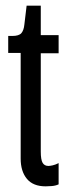

<svg xmlns="http://www.w3.org/2000/svg" viewBox="-20 -652 244 678"><path d="M141 6Q97 6 75 -20.5Q53 -47 53 -92V-465H9V-525H23Q47 -525 55.5 -535Q64 -545 66 -565L74 -632H124V-528H187V-464H124V-117Q124 -88 130.5 -77Q137 -66 151 -66Q156 -66 165.5 -68Q175 -70 187 -76V-1Q176 4 163 5Q150 6 141 6Z"/></svg>

Font: Bricolage Grotesque 96pt Condensed Light
Style: Regular
Weight: 300
Width: 3
Designer: Mathieu Triay
Foundry: Atelier Triay
Version: Version 1.001; ttfautohint (v1.8.4.7-5d5b);gftools[0.9.33.de